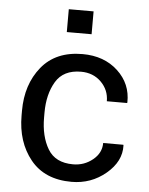

<svg xmlns="http://www.w3.org/2000/svg" viewBox="-53 -767 636 821"><g transform="rotate(5 265.5 -357.0)"><path d="M284.7 -64.9Q332.5 -64.9 368.9 -94.5Q405.3 -124 405.3 -167H491.7L492.7 -164.1Q495.1 -95.7 431.9 -42.7Q368.7 10.3 284.7 10.3Q169.4 10.3 108.4 -64.9Q47.4 -140.1 47.4 -253.9V-274.4Q47.4 -387.2 108.6 -462.6Q169.9 -538.1 284.7 -538.1Q377.4 -538.1 436.3 -483.4Q495.1 -428.7 493.2 -349.1L492.2 -346.2H405.3Q405.3 -394.5 371.1 -428.5Q336.9 -462.4 284.7 -462.4Q209 -462.4 176.5 -408Q144 -353.5 144 -274.4V-253.9Q144 -172.9 176.3 -118.9Q208.5 -64.9 284.7 -64.9ZM315.4 -626H209V-724.1H315.4Z"/></g></svg>

Font: GeogebraSans
Style: Regular
Weight: 400
Designer: Google
Version: Version 1.100140; 2013